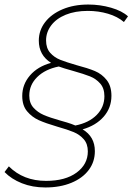

<svg xmlns="http://www.w3.org/2000/svg" viewBox="-47 -723 584 846"><path d="M156 -545Q156 -511 174 -490.5Q192 -470 218.5 -459.5Q245 -449 290 -436Q340 -423 371 -410Q402 -397 423 -370.5Q444 -344 444 -301Q444 -248 410 -209Q376 -170 317 -153Q371 -121 371 -57Q371 -10 344 26Q317 62 267.5 82.5Q218 103 153 103Q96 103 49.5 84.5Q3 66 -27 35L-8 10Q56 74 156 74Q241 74 290.5 37.5Q340 1 340 -56Q340 -89 322 -109.5Q304 -130 277.5 -141Q251 -152 205 -165Q154 -180 124 -193.5Q94 -207 72.5 -232.5Q51 -258 51 -300Q51 -351 85 -390.5Q119 -430 178 -446Q124 -480 124 -544Q124 -589 151.5 -625Q179 -661 228.5 -682Q278 -703 342 -703Q394 -703 442.5 -689Q491 -675 517 -651L499 -626Q471 -650 429 -662.5Q387 -675 340 -675Q284 -675 242.5 -658Q201 -641 178.5 -611Q156 -581 156 -545ZM277 -410Q230 -423 212 -430Q152 -418 117 -383.5Q82 -349 82 -302Q82 -269 100.5 -248.5Q119 -228 145.5 -216.5Q172 -205 218 -192Q226 -190 247.5 -183.5Q269 -177 285 -170Q345 -182 379 -216.5Q413 -251 413 -299Q413 -334 394.5 -355Q376 -376 349.5 -386.5Q323 -397 277 -410Z"/></svg>

Font: Montserrat Alternates ExLight
Style: Italic
Weight: 275
Italic angle: -11.3°
Designer: Julieta Ulanovsky
Foundry: Julieta Ulanovsky
Version: Version 7.200